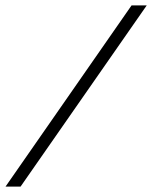

<svg xmlns="http://www.w3.org/2000/svg" viewBox="-46 -695 566 715"><path d="M-25.5 0 444 -675H500.5L30.5 0Z"/></svg>

Font: Newsreader 24pt
Style: Italic
Weight: 400
Italic angle: -17°
Designer: Hugues Gentile
Foundry: Production Type
Version: Version 1.003